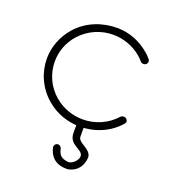

<svg xmlns="http://www.w3.org/2000/svg" viewBox="-122 -555 752 840"><g transform="rotate(20 253.5 -134.5)"><path d="M292 41.3C291.3 32.4 292 2.3 292 -6.7H258C258 2.3 257.2 32.4 258 41.3C262.4 90.4 315.3 90 321.5 115.8C326.6 137.6 296.3 165.3 278 162.7C247.7 158.3 236.2 150.6 228.5 118.4C226.4 109.3 217.2 103.6 208 105.8C198.9 108 193.3 117.2 195.5 126.3C211.4 193 266.2 193.1 284 193.3C298.2 193.5 351.6 180.4 355 113.3C351.7 74.7 293.9 70.1 292 41.3ZM282 -462C213 -462 144 -437 96 -383C57 -339 37 -285 37 -231C37 -167 65 -102 118 -57C163 -18 219 0 275 0C341 0 408 -26 454 -79C457 -82 459 -86 459 -90C459 -95 456 -100 452 -103C449 -106 445 -107 440 -107C435 -107 430 -105 426 -101C387 -57 331 -34 275 -34C228 -34 181 -50 143 -82C97 -121 74 -176 74 -231C74 -277 90 -323 124 -361C164 -405 219 -428 275 -428C322 -428 369 -412 407 -380C415 -373 421 -367 428 -359C432 -354 438 -352 445 -353C451 -354 457 -358 459 -364C460 -366 460 -368 460 -370C460 -374 459 -378 456 -381C448 -390 441 -398 432 -405C389 -442 335 -462 282 -462Z"/></g></svg>

Font: LetsTrace
Style: basic
Weight: 500
Version: Version 002.000